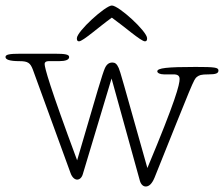

<svg xmlns="http://www.w3.org/2000/svg" viewBox="-34 -660 813 697"><path d="M501 -50C410 -373 403 -399 397 -413C390 -429 383 -433 374 -433C363 -433 354 -428 347 -413C337 -390 321 -334 246 -78C146 -347 128 -414 128 -428C128 -434 133 -438 142 -438H180C204 -438 217 -443 217 -453C217 -462 204 -465 165 -465H41C-1 -465 -14 -462 -14 -453C-14 -444 0 -438 37 -438C68 -438 76 -431 85 -408L222 -32C228 -15 238 -8 246 -8C254 -8 263 -14 267 -29L371 -375L474 -3C478 10 486 17 495 17C506 17 517 9 527 -15C666 -361 669 -372 681 -381C690 -387 694 -390 724 -390C750 -390 759 -394 759 -404C759 -415 747 -417 676 -417C573 -417 537 -413 537 -401C537 -395 547 -390 561 -390H596C611 -390 618 -385 618 -373C618 -353 604 -296 501 -50ZM492 -510C497 -510 500 -512 500 -521C500 -546 397 -640 372 -640C349 -640 245 -546 245 -521C245 -512 248 -510 253 -510C267 -510 326 -563 372 -596C418 -563 478 -510 492 -510Z"/></svg>

Font: Life Savers
Style: Regular
Weight: 400
Designer: Pablo Impallari, Rodrigo Fuenzalida, Brenda Gallo
Foundry: Pablo Impallari, Rodrigo Fuenzalida, Brenda Gallo
Version: Version 3.000